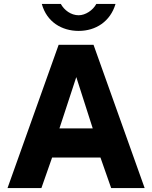

<svg xmlns="http://www.w3.org/2000/svg" viewBox="-20 -949 767 969"><path d="M563 -929H466C449 -897 411 -872 377 -872C338 -872 304 -898 287 -929H191C216 -838 292 -793 377 -793C464 -793 537 -841 563 -929ZM18 0H189L243 -154H487L541 0H710L452 -723H276ZM280 -301 365 -560 448 -301Z"/></svg>

Font: United Sans ExtraBold
Style: Regular
Weight: 800
Designer: Pablo Impallari, Rodrigo Fuenzalida (Modified by Dan O. Williams)
Version: Version 1.000;PS 001.000;hotconv 1.0.88;makeotf.lib2.5.64775